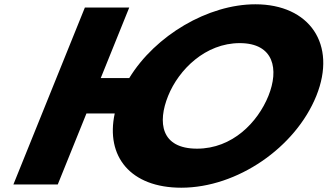

<svg xmlns="http://www.w3.org/2000/svg" viewBox="-20 -860 1527 895"><path d="M382.9 -331H514.8C471.6 -130.9 588 15 825 15C1085.7 15 1357.1 -172 1454.5 -413C1551.8 -654 1422.4 -840 1170.5 -840C950.3 -840 704.2 -695.4 582.4 -496H449.6L582.5 -825H375.7L42.4 0H249.2ZM763.7 -413C813.4 -536 937.9 -659 1097.4 -659C1258 -659 1280.9 -536 1231.2 -413C1181.5 -290 1063.6 -167 898.6 -167C729.2 -167 714 -290 763.7 -413Z"/></svg>

Font: Hussar
Style: BdWideOblFour
Weight: 700
Foundry: Cannot Into Space Fonts
Version: Version 2.00